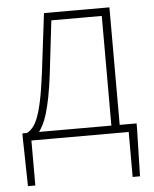

<svg xmlns="http://www.w3.org/2000/svg" viewBox="-52 -571 645 804"><g transform="rotate(-5 270.5 -169.0)"><path d="M48 -33Q60 -39 71.5 -51.5Q83 -64 93.5 -90Q104 -116 113.5 -160Q123 -204 132 -274L163 -527H438V-33H509V-13L504 189H473V0H64V189H33L29 -13V-33ZM403 -33V-494H191L165 -272Q158 -215 150 -174.5Q142 -134 133.5 -106Q125 -78 116 -61Q107 -44 99 -33Z"/></g></svg>

Font: Kinto Sans Thin
Style: Regular
Weight: 100
Designer: Authors: Ryoko NISHIZUKA  (kana & ideographs); Paul D. Hunt (Latin, Greek & Cyrillic); Wenlong ZHANG  (bopomofo); Sandol
Foundry: Adobe Systems Incorporated, ookami Inc.
Version: Version 0.001